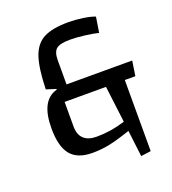

<svg xmlns="http://www.w3.org/2000/svg" viewBox="-137 -743 858 959"><g transform="rotate(-20 292.0 -263.5)"><path d="M558 -272H502V106L449 113L432 -27Q358 -2 315 6.5Q272 15 227 15Q148 15 111.5 -29Q75 -73 75 -170Q75 -319 166 -343V-347L115 -363Q118 -475 138 -533.5Q158 -592 204 -616Q250 -640 336 -640Q372 -640 412.5 -634Q453 -628 475 -619L462 -537Q435 -544 391 -549.5Q347 -555 314 -555Q260 -555 240.5 -539Q221 -523 221 -479V-351H570ZM402 -272H182V-141Q182 -98 205.5 -76Q229 -54 273 -54Q312 -54 347.5 -59.5Q383 -65 426 -78Z"/></g></svg>

Font: Changa
Style: Regular
Weight: 400
Designer: Eduardo Rodriguez Tunni
Foundry: Eduardo Rodriguez Tunni
Version: Version 2.002; ttfautohint (v1.5.10-5e6f)